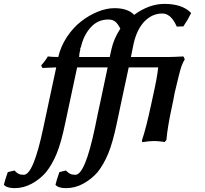

<svg xmlns="http://www.w3.org/2000/svg" viewBox="-222 -722 1047 983"><path d="M587.9 -377H437Q426.3 -329.1 406.2 -233.6Q386.2 -138.2 376 -90.8Q355.5 7.3 332.3 63.7Q309.1 120.1 276.9 160.2Q246.1 195.3 204.3 218.3Q162.6 241.2 116.2 241.2Q75.7 241.2 62 224.1Q66.4 203.6 82 159.2L115.2 150.9Q127.9 163.6 137.7 168.2Q147.5 172.9 164.1 172.9Q213.4 172.9 264.2 -68.8Q274.4 -121.1 296.9 -224.4Q319.3 -327.6 329.1 -377H172.9Q130.4 -175.8 111.8 -90.8Q91.3 7.8 68.4 64Q45.4 120.1 13.2 160.2Q-17.1 195.3 -59.1 218.3Q-101.1 241.2 -147 241.2Q-186.5 241.2 -202.1 224.1Q-197.8 203.6 -182.1 159.2L-147.9 150.9Q-136.2 163.6 -126.5 168.2Q-116.7 172.9 -100.1 172.9Q-50.8 172.9 0 -68.8Q10.7 -122.1 33.4 -225.6Q56.2 -329.1 65.9 -377Q0.5 -374.5 -4.9 -374L-11.2 -387.2Q8.3 -408.2 22.9 -433.1Q43.9 -430.2 76.2 -430.2Q88.9 -484.9 120.8 -533Q152.8 -581.1 193.4 -612.5Q233.9 -644 278.6 -662.1Q323.2 -680.2 363.8 -680.2Q432.6 -680.2 464.8 -646Q541.5 -702.1 620.1 -702.1Q710 -702.1 754.9 -657.2L755.9 -653.8Q738.8 -618.7 716.8 -586.9L683.1 -585.9Q678.7 -596.2 673.3 -605.7Q668 -615.2 658.7 -627Q649.4 -638.7 636.5 -645.8Q623.5 -652.8 608.9 -652.8Q558.1 -652.8 519.3 -614Q480.5 -575.2 462.9 -502L448.2 -430.2H640.1Q665.5 -430.2 716.8 -433.1L724.1 -418.9Q717.3 -408.2 707 -382.8Q698.2 -357.9 671.9 -245.1Q670.4 -232.9 665.3 -209.5Q660.2 -186 659.2 -180.2Q635.7 -72.8 629.9 -4.9L621.1 4.9Q587.9 0 567.9 0Q542 0 505.9 5.9L504.9 -3.9Q525.4 -64 550.8 -182.1Q552.7 -192.9 557.9 -214.8Q563 -236.8 564.9 -247.1Q583 -328.1 587.9 -377ZM191.9 -479 189.9 -478Q189.5 -477.1 189 -474.6Q188.5 -472.2 188 -471.2L189.9 -472.2Q183.1 -445.8 183.1 -430.2H339.8Q341.3 -436.5 344 -449Q346.7 -461.4 348.1 -467.8Q360.4 -524.4 394 -575.2Q381.8 -600.1 368.4 -611.1Q355 -622.1 332 -622.1Q278.3 -622.1 241.7 -581.1Q205.1 -540 191.9 -479Z"/></svg>

Font: Linear Smooth
Style: Bold Italic
Weight: 700
Designer: Philipp H. Poll, Flanker
Foundry: Philipp H. Poll, reworked by Flanker
Version: Version 1.061 | FøM Fix